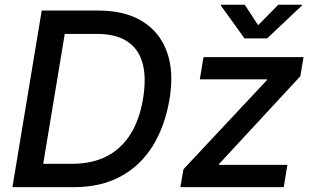

<svg xmlns="http://www.w3.org/2000/svg" viewBox="-20 -771 1289 791"><path d="M284.7 0H87.9L103.5 -96.2H276.9Q360.4 -96.2 420.7 -127.7Q481 -159.2 518.3 -219.5Q555.7 -279.8 569.3 -364.7Q583.5 -450.2 567.6 -509.5Q551.8 -568.8 504.9 -600.1Q458 -631.3 377.9 -631.3H188.5L204.6 -727.5H386.2Q493.7 -727.5 565.4 -683.8Q637.2 -640.1 667.2 -558.8Q697.3 -477.5 678.7 -364.3Q659.7 -250.5 608.6 -168.9Q557.6 -87.4 476.3 -43.7Q395 0 284.7 0ZM262.7 -727.5 142.1 0H31.2L151.9 -727.5ZM723.1 0 735.8 -73.7 1079.1 -440.4 1080.1 -444.3H803.2L818.4 -535.6H1230.5L1217.3 -457L882.8 -95.7L882.3 -91.8H1164.1L1148.9 0ZM988.3 -751.5 1043.5 -667 1126.5 -751.5H1225.1L1224.1 -748.5L1080.6 -612.8H987.3L889.6 -748.5L890.6 -751.5Z"/></svg>

Font: Inter 20pt Medium
Style: Italic
Weight: 500
Italic angle: -9.3988°
Version: Version 4.001;git-66647c0bb